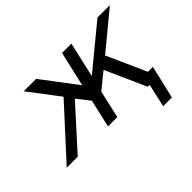

<svg xmlns="http://www.w3.org/2000/svg" viewBox="-123 -704 1073 1073"><g transform="rotate(-45 414.0 -167.0)"><path d="M15 0 283 -293 147 -472H245L402 -265L450 -472H524L476 -263L730 -472H828L610 -292L715 -58H754L708 138H639L670 0H655L547 -241L452 -164L415 0H341L379 -165L320 -241Q284 -201 211 -120.5Q138 -40 102 0Z"/></g></svg>

Font: Coval
Style: Light Italic
Weight: 300
Foundry: Context Ltd
Version: Version 001.000